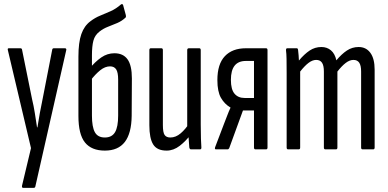

<svg xmlns="http://www.w3.org/2000/svg" viewBox="-20 -718 1867 923"><path d="M91 185Q84 185 86 174L129 -6L18 -476Q15 -486 22 -486H78Q85 -486 86 -479L134 -242Q142 -209 147.5 -174Q153 -139 158 -106H160Q165 -139 171.5 -174.5Q178 -210 185 -243L231 -479Q232 -486 239 -486H293Q296 -486 298 -483Q300 -480 298 -475L150 178Q149 185 142 185Z M484 6Q420 6 388.5 -33Q357 -72 357 -161V-446Q357 -514 371 -554Q385 -594 415 -616Q437 -633 462 -643Q487 -653 512.5 -664.5Q538 -676 562 -697Q565 -699 568 -698Q571 -697 572 -693L585 -645Q587 -636 583 -633Q566 -617 544 -607.5Q522 -598 499.5 -589.5Q477 -581 458 -566Q436 -549 429 -522.5Q422 -496 422 -452V-162Q422 -108 436 -82.5Q450 -57 484 -57Q518 -57 533 -82.5Q548 -108 548 -162V-335Q548 -370 538.5 -384.5Q529 -399 509 -399Q485 -399 461.5 -380Q438 -361 415 -331L410 -388Q438 -422 467 -442Q496 -462 530 -462Q572 -462 593 -433Q614 -404 614 -341L613 -161Q612 -77 580 -35.5Q548 6 484 6Z M781 6Q735 6 716.5 -23.5Q698 -53 698 -116V-477Q698 -486 705 -486H756Q763 -486 763 -477V-117Q763 -81 771.5 -69Q780 -57 799 -57Q825 -57 848.5 -77Q872 -97 894 -131L900 -75Q874 -40 844 -17Q814 6 781 6ZM898 0Q892 0 890 -9Q888 -30 886.5 -58.5Q885 -87 885 -101L880 -107V-477Q880 -486 888 -486H938Q945 -486 945 -477V-120Q945 -78 946 -51.5Q947 -25 948 -11Q949 0 942 0Z M1018 0Q1011 0 1014 -10L1057 -123Q1065 -143 1072.5 -163Q1080 -183 1088 -200V-201Q1059 -218 1042 -248Q1025 -278 1025 -333Q1025 -410 1061 -448Q1097 -486 1162 -486H1259Q1266 -486 1266 -477V-9Q1266 0 1259 0H1208Q1201 0 1201 -9V-187H1148L1082 -6Q1079 0 1074 0ZM1156 -247H1201V-425H1162Q1126 -425 1108 -402.5Q1090 -380 1090 -334Q1090 -288 1107.5 -267.5Q1125 -247 1156 -247Z M1365 0Q1358 0 1358 -9V-366Q1358 -408 1357.5 -434.5Q1357 -461 1355 -475Q1354 -486 1361 -486H1407Q1412 -486 1413 -477Q1415 -464 1415.5 -452Q1416 -440 1417 -427Q1443 -458 1468.5 -475Q1494 -492 1525 -492Q1552 -492 1571 -476Q1590 -460 1597 -428Q1622 -458 1647.5 -475Q1673 -492 1704 -492Q1740 -492 1760.5 -464Q1781 -436 1781 -383V-9Q1781 0 1774 0H1723Q1716 0 1716 -9V-374Q1716 -403 1707 -416.5Q1698 -430 1679 -430Q1661 -430 1642 -415.5Q1623 -401 1602 -374V-9Q1602 0 1595 0H1544Q1537 0 1537 -9V-374Q1537 -403 1528 -416.5Q1519 -430 1500 -430Q1482 -430 1463 -415.5Q1444 -401 1423 -374V-9Q1423 0 1416 0Z"/></svg>

Font: Sofia Sans Extra Condensed
Style: Regular
Weight: 400
Designer: Botio Nikoltchev, Ani Petrova
Foundry: lettersoup
Version: Version 4.101